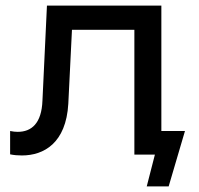

<svg xmlns="http://www.w3.org/2000/svg" viewBox="-20 -550 707 683"><path d="M458 0H531L502 113H580L638 -84H554V-530H147L131 -192C128 -111 92 -81 43 -81C35 -81 25 -82 16 -84V-1C30 2 44 3 58 3C136 3 215 -41 223 -181L236 -444H458Z"/></svg>

Font: Chess Sans Medium
Style: Regular
Weight: 500
Designer: Wolf Bōese
Foundry: Wolf Bōese
Version: Version 7.223;Glyphs 3.3 (3306)